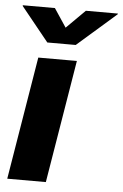

<svg xmlns="http://www.w3.org/2000/svg" viewBox="-54 -803 539 842"><g transform="rotate(5 215.5 -382.0)"><path d="M10.3 0 99.6 -541H269.5L180.2 0ZM153.3 -763.7 207.5 -682.1 289.6 -763.7H430.7L430.2 -760.7L258.3 -610.4H133.3L11.7 -760.7L12.2 -763.7Z"/></g></svg>

Font: Inter 17pt ExtraBold
Style: Italic
Weight: 800
Italic angle: -9.3988°
Version: Version 4.001;git-66647c0bb